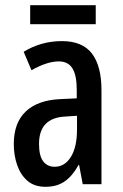

<svg xmlns="http://www.w3.org/2000/svg" viewBox="-20 -708 472 738"><path d="M218 -550Q297 -550 333.5 -502Q370 -454 370 -362V0H298L284 -74H282Q259 -32 229 -11Q199 10 155 10Q112 10 85.5 -13Q59 -36 46 -73.5Q33 -111 33 -154Q33 -236 79 -279.5Q125 -323 211 -327L275 -330V-363Q275 -418 258.5 -445Q242 -472 206 -472Q161 -472 101 -438L71 -509Q138 -550 218 -550ZM231 -260Q130 -255 130 -155Q130 -109 146 -88Q162 -67 190 -67Q229 -67 252.5 -105Q276 -143 276 -210V-263ZM348 -688V-615H96V-688Z"/></svg>

Font: Noto Sans Sinhala ExtraCondensed Medium
Style: Regular
Weight: 500
Width: 2
Designer: Jelle Bosma - Monotype Design Team
Foundry: Monotype Imaging Inc.
Version: Version 2.006; ttfautohint (v1.8.4.7-5d5b)